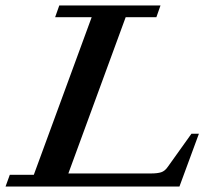

<svg xmlns="http://www.w3.org/2000/svg" viewBox="-33 -683 780 703"><path d="M-12.7 0 2.9 -43H90.8L302.7 -620.1H168.9L184.1 -663.1H554.7L539.6 -620.1H427.2L217.3 -47.9H520Q543 -47.9 556.9 -52.2Q570.8 -56.6 581.5 -72.3L668 -193.4H695.3L624 0Z"/></svg>

Font: Elstob 6pt SemiBold
Style: Italic
Weight: 600
Italic angle: -20°
Designer: Peter S. Baker
Version: Version 1.015